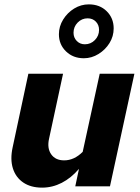

<svg xmlns="http://www.w3.org/2000/svg" viewBox="-20 -854 640 880"><path d="M173 6Q121 6 86.5 -17.5Q52 -41 39 -82.5Q26 -124 38 -179L110 -516H269L205 -219Q195 -175 214.5 -147Q234 -119 274 -119Q320 -119 359 -158L437 -516H596L484 0H325L342 -80Q306 -38 263 -16Q220 6 173 6ZM364.2 -587Q315 -587 282.5 -618.5Q250 -650 250 -697Q250 -733 269.5 -764.5Q289 -796 320.1 -815Q351.3 -834 387 -834Q437.3 -834 469.1 -802.5Q501 -771 501 -723.8Q501 -687.5 482 -656.8Q463 -626 431.5 -606.5Q400 -587 364.2 -587ZM368.8 -651Q396 -651 415 -670.5Q434 -690 434 -717Q434 -739.6 419.4 -754.8Q404.7 -770 381.6 -770Q355 -770 336 -750.6Q317 -731.2 317 -704Q317 -681.4 331.9 -666.2Q346.8 -651 368.8 -651Z"/></svg>

Font: Red Hat Mono
Style: Italic
Weight: 400
Italic angle: -12°
Monospace: yes
Designer: Pentagram, MCKL
Foundry: MCKL
Version: Version 1.030